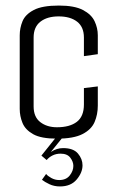

<svg xmlns="http://www.w3.org/2000/svg" viewBox="-20 -495 419 691"><path d="M185 4Q128 4 99.5 -12Q71 -28 61 -52.5Q51 -77 51 -103V-368Q51 -394 61 -418.5Q71 -443 101.5 -459Q132 -475 192 -475Q248 -475 278.5 -459Q309 -443 320.5 -418.5Q332 -394 332 -368V-300L282 -293V-360Q282 -398 257.5 -417Q233 -436 191 -436Q150 -436 125.5 -417Q101 -398 101 -360V-112Q101 -74 125 -55.5Q149 -37 185 -37Q231 -37 256.5 -56.5Q282 -76 282 -119V-178L332 -184V-115Q332 -83 320.5 -56Q309 -29 277 -12.5Q245 4 185 4ZM196 176Q175 176 158 168Q141 160 131 152L146 131Q151 138 164.5 145.5Q178 153 193 153Q218 153 231 136.5Q244 120 244 102Q244 87 233 72.5Q222 58 198 58Q182 58 169 64.5Q156 71 148 81L129 65L181 0H205L163 52Q184 38 207 38Q244 38 260.5 57.5Q277 77 277 100Q277 126 256 151Q235 176 196 176Z"/></svg>

Font: Smooch Sans
Style: Regular
Weight: 400
Designer: Robert E. Leuschke
Foundry: Robert E. Leuschke
Version: Version 1.010; ttfautohint (v1.8.3)